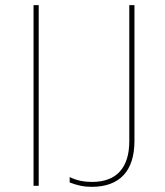

<svg xmlns="http://www.w3.org/2000/svg" viewBox="-20 -720 641 744"><path d="M110 0H130V-700H110ZM335 4Q376 4 407 -7.5Q438 -19 459 -41.5Q480 -64 490.5 -97.5Q501 -131 501 -174V-700H481V-173Q481 -96 444.5 -55.5Q408 -15 336 -15Q313 -15 291.5 -19.5Q270 -24 250 -34V-13Q270 -5 291 -0.5Q312 4 335 4Z"/></svg>

Font: Fixel Variable
Style: Regular
Weight: 100
Width: 3
Designer: AlfaBravo + MacPaw
Foundry: Kyrylo Tkachov, Marchela Mozhyna, Serhii Makarenko, Maria Weinstein, Zakhar Kryvoshyya
Version: Version 1.211